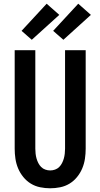

<svg xmlns="http://www.w3.org/2000/svg" viewBox="-20 -1005 540 1033"><path d="M250 8Q223 8 196 2.5Q169 -3 146 -17Q123 -31 105.5 -52.5Q88 -74 77.5 -99Q67 -124 63 -151Q59 -178 59 -205V-735H170V-205Q170 -192 171.5 -178.5Q173 -165 176.5 -152.5Q180 -140 186 -128Q192 -116 201.5 -106.5Q211 -97 224 -92.5Q237 -88 250 -88Q263 -88 276 -92.5Q289 -97 298.5 -106.5Q308 -116 314 -128Q320 -140 323.5 -152.5Q327 -165 328.5 -178.5Q330 -192 330 -205V-735H441V-205Q441 -178 437 -151Q433 -124 422.5 -99Q412 -74 394.5 -52.5Q377 -31 354 -17Q331 -3 304 2.5Q277 8 250 8ZM321 -791 266 -839 401 -985 469 -925ZM151 -791 96 -839 231 -985 299 -925Z"/></svg>

Font: Iosevka Term
Style: Bold
Weight: 700
Monospace: yes
Designer: Belleve Invis
Foundry: Belleve Invis
Version: Version 30.0.1